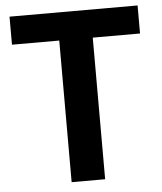

<svg xmlns="http://www.w3.org/2000/svg" viewBox="-52 -759 678 805"><g transform="rotate(-5 287.5 -357.0)"><path d="M358 0H217V-596H18V-714H557V-596H358Z"/></g></svg>

Font: Noto Sans UI
Style: Bold
Weight: 700
Designer: Monotype Design Team
Foundry: Monotype Imaging Inc.
Version: Version 1.901